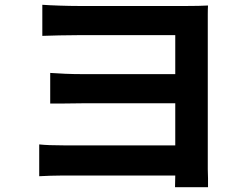

<svg xmlns="http://www.w3.org/2000/svg" viewBox="-20 -746 1040 803"><path d="M849 -642V-38Q849 -22 850 0Q850 22 850 37H712Q712 19 713 -12H246Q219 -12 190 -11Q161 -10 144 -9V-142Q180 -138 247 -138H713V-314H323Q283 -314 240 -313Q208 -313 190 -313V-441Q216 -439 252 -437.5Q288 -436 322 -436H713V-599H308Q274 -599 228 -598Q182 -597 157 -596V-726Q184 -724 229 -722.5Q274 -721 308 -721H763Q786 -721 810.5 -721.5Q835 -722 850 -723Q849 -710 849 -686.5Q849 -663 849 -642Z"/></svg>

Font: Source Han Sans CN Bold
Style: Bold
Weight: 700
Designer: Ryoko NISHIZUKA 西塚涼子 (kana & ideographs); Paul D. Hunt (Latin, Greek & Cyrillic); Wenlong ZHANG 张文龙 (bopomofo); Sandoll 
Foundry: Adobe Systems Incorporated
Version: Version 1.00;May 30, 2023;FontCreator 11.5.0.2422 32-bit